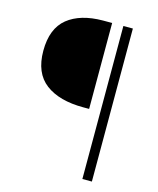

<svg xmlns="http://www.w3.org/2000/svg" viewBox="-111 -738 738 896"><g transform="rotate(15 257.5 -289.5)"><path d="M291 -244.1Q173.8 -244.1 107.9 -293.9Q42 -343.8 42 -451.2Q42 -558.6 104 -608.9Q166 -658.7 274.9 -659.2H318.8V-244.1ZM373 80.1V-659.2H418.9V80.1Z"/></g></svg>

Font: SourceSansPro-Light
Style: Regular
Weight: 300
Designer: Paul D. Hunt
Foundry: Adobe Systems Incorporated
Version: Version 2.020;PS 2.0;hotconv 1.0.86;makeotf.lib2.5.63406